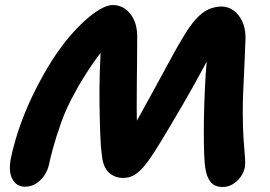

<svg xmlns="http://www.w3.org/2000/svg" viewBox="-20 -734 1075 764"><path d="M866 10Q834 10 818 -10Q802 -30 797 -65Q794 -81 792.5 -119.5Q791 -158 791 -210.5Q791 -263 793 -322Q795 -381 798.5 -439Q802 -497 809 -545L824 -530Q819 -520 808 -499.5Q797 -479 781.5 -450Q766 -421 747 -387Q728 -353 707.5 -318Q687 -283 666.5 -248Q646 -213 627 -182Q608 -151 593 -127Q569 -90 549.5 -68Q530 -46 511.5 -36Q493 -26 470 -26Q437 -26 413.5 -47Q390 -68 385 -119Q381 -146 379 -197.5Q377 -249 376 -313.5Q375 -378 377 -446Q379 -514 384 -573L415 -563Q399 -547 381.5 -525Q364 -503 346 -476.5Q328 -450 310 -421Q292 -392 275 -360Q244 -304 223.5 -246.5Q203 -189 191 -144.5Q179 -100 175 -80Q171 -59 158 -38.5Q145 -18 125 -4.5Q105 9 79 9Q46 9 29.5 -21Q13 -51 23 -103Q29 -134 43 -182Q57 -230 81 -289Q105 -348 139 -411Q172 -473 206 -522Q240 -571 272.5 -606.5Q305 -642 334 -666Q363 -690 387 -702Q411 -714 429 -714Q455 -714 476 -700Q497 -686 511 -659.5Q525 -633 526 -593Q526 -556 525.5 -506.5Q525 -457 524.5 -404Q524 -351 524 -303.5Q524 -256 526 -224L502 -213Q523 -251 546 -292.5Q569 -334 591.5 -375Q614 -416 634.5 -454Q655 -492 673 -524.5Q691 -557 705 -580Q734 -630 759.5 -658Q785 -686 810 -697Q835 -708 862 -708Q887 -708 908.5 -693Q930 -678 943.5 -650Q957 -622 957 -583Q956 -554 954.5 -520.5Q953 -487 951.5 -450.5Q950 -414 948 -374Q946 -334 946 -290Q946 -228 949 -183.5Q952 -139 954.5 -111Q957 -83 954 -67Q950 -47 937 -29.5Q924 -12 906 -1Q888 10 866 10Z"/></svg>

Font: Shantell Sans
Style: Bold Italic
Weight: 700
Italic angle: -11°
Designer: Stephen Nixon, Anya Danilova, Shantell Martin
Foundry: Arrow Type
Version: Version 1.011;[c5ecc13dd]